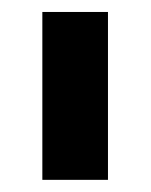

<svg xmlns="http://www.w3.org/2000/svg" viewBox="-20 -747 249 316"><path d="M157.7 -727.3H49.7V-451H157.7Z"/></svg>

Font: GiG Sans
Style: Bold
Weight: 700
Designer: Andreas Faust
Version: Version 1.100;FEAKit 1.0